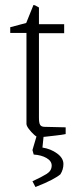

<svg xmlns="http://www.w3.org/2000/svg" viewBox="-20 -540 309 769"><path d="M136 10Q128 10 116.5 -0.5Q105 -11 95.5 -23.5Q86 -36 86 -44V-408H21V-431L85 -448L114 -520Q120 -520 136 -510V-443H237V-407H136V-68Q136 -47 141 -39.5Q146 -32 159 -32L243 -30V-3Q229 0 206 2.5Q183 5 162.5 7.5Q142 10 136 10ZM122 209 110 186Q147 169 167 156.5Q187 144 187 123Q187 105 166.5 93Q146 81 115 79L110 61L131 -10L156 -8L150 51Q183 56 208.5 74.5Q234 93 234 117Q234 139 222 158Q212 167 187.5 180Q163 193 122 209Z"/></svg>

Font: Grenze Gotisch ExtraLight
Style: Regular
Weight: 200
Designer: Renata Polastri
Foundry: Omnibus-Type
Version: Version 1.001